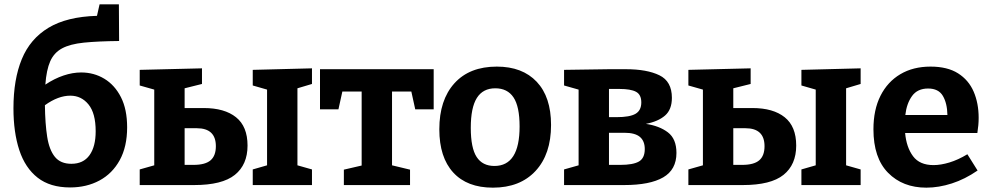

<svg xmlns="http://www.w3.org/2000/svg" viewBox="-20 -853 4565 885"><path d="M303 11Q211 11 153.5 -34Q96 -79 69 -161Q42 -243 42 -354Q42 -487 80.5 -580.5Q119 -674 203.5 -725Q288 -776 427 -780L439 -833H528L529 -664Q431 -663 367 -656.5Q303 -650 266 -630Q229 -610 211.5 -570.5Q194 -531 189 -463Q231 -491 273 -505Q315 -519 354 -519Q413 -519 461 -490Q509 -461 537.5 -405Q566 -349 566 -266Q566 -177 532 -115Q498 -53 438.5 -21Q379 11 303 11ZM304 -412Q248 -412 187 -368Q188 -283 197.5 -222.5Q207 -162 233 -130Q259 -98 309 -98Q364 -98 392.5 -137.5Q421 -177 421 -248Q421 -331 388 -371.5Q355 -412 304 -412Z M1418 -72V0H1145V-72L1211 -91V-440L1145 -459V-531L1418 -538V-466L1351 -446V-91ZM624 0V-72L691 -91V-440L624 -459V-531L911 -538V-466L831 -446V-355H919Q1015 -355 1068 -312.5Q1121 -270 1121 -182Q1121 -94 1062.5 -47Q1004 0 875 0ZM887 -262H831V-93H872Q926 -93 950.5 -114Q975 -135 975 -179Q975 -262 887 -262Z M1565 0V-71L1647 -90V-431H1558L1540 -349H1455V-534H1979V-349H1894L1876 -431H1787V-91L1870 -71V0Z M2270 -546Q2388 -546 2454 -476Q2520 -406 2520 -277Q2520 -142 2448.5 -65Q2377 12 2252 12Q2133 12 2069 -58Q2005 -128 2005 -257Q2005 -392 2074.5 -469Q2144 -546 2270 -546ZM2263 -446Q2206 -446 2178 -401.5Q2150 -357 2150 -264Q2150 -171 2177 -129.5Q2204 -88 2259 -88Q2375 -88 2375 -270Q2375 -362 2347 -404Q2319 -446 2263 -446Z M2787 -534H2865Q2962 -534 3019.5 -506Q3077 -478 3077 -402Q3077 -348 3045.5 -320.5Q3014 -293 2957 -282Q3019 -273 3058.5 -243Q3098 -213 3098 -148Q3098 -71 3037 -35.5Q2976 0 2857 0H2580V-72L2647 -91V-440L2580 -459V-531ZM2836 -443H2787V-313H2822Q2883 -313 2909.5 -328.5Q2936 -344 2936 -381Q2936 -417 2911.5 -430Q2887 -443 2836 -443ZM2839 -93Q2898 -93 2925 -108.5Q2952 -124 2952 -166Q2952 -203 2929.5 -222Q2907 -241 2858 -241H2787V-93Z M3947 -72V0H3674V-72L3740 -91V-440L3674 -459V-531L3947 -538V-466L3880 -446V-91ZM3153 0V-72L3220 -91V-440L3153 -459V-531L3440 -538V-466L3360 -446V-355H3448Q3544 -355 3597 -312.5Q3650 -270 3650 -182Q3650 -94 3591.5 -47Q3533 0 3404 0ZM3416 -262H3360V-93H3401Q3455 -93 3479.5 -114Q3504 -135 3504 -179Q3504 -262 3416 -262Z M4250 12Q4141 12 4073.5 -56.5Q4006 -125 4006 -257Q4006 -347 4038.5 -411.5Q4071 -476 4130 -511Q4189 -546 4269 -546Q4347 -546 4396 -515Q4445 -484 4468 -430.5Q4491 -377 4491 -310Q4491 -277 4485 -240H4152Q4158 -174 4188.5 -133Q4219 -92 4283 -92Q4316 -92 4356 -104Q4396 -116 4439 -142L4486 -67Q4428 -27 4367.5 -7.5Q4307 12 4250 12ZM4258 -445Q4209 -445 4184 -410.5Q4159 -376 4153 -323H4347Q4346 -377 4326 -411Q4306 -445 4258 -445Z"/></svg>

Font: Bitter
Style: Bold
Weight: 700
Designer: Sol Matas, and Bitter project Authors
Foundry: Sol Matas
Version: Version 2.001